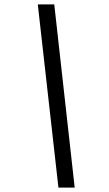

<svg xmlns="http://www.w3.org/2000/svg" viewBox="-20 -765 497 874"><path d="M320 89H246L152 -745H227Z"/></svg>

Font: CST
Style: Italic
Weight: 400
Italic angle: -14°
Version: Version 1.00